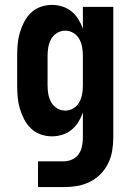

<svg xmlns="http://www.w3.org/2000/svg" viewBox="-20 -548 540 783"><path d="M239 215H135V110H239Q257 110 274 102.5Q291 95 301 80.5Q311 66 314.5 48Q318 30 318 12V-89Q311 -69 299.5 -50.5Q288 -32 271.5 -18.5Q255 -5 234 1.5Q213 8 192 8Q168 8 145.5 0Q123 -8 106 -24.5Q89 -41 78 -62.5Q67 -84 60.5 -106.5Q54 -129 52 -152.5Q50 -176 50 -200V-320Q50 -344 52 -367.5Q54 -391 60.5 -413.5Q67 -436 78 -457.5Q89 -479 106 -495.5Q123 -512 145.5 -520Q168 -528 192 -528Q213 -528 234 -521.5Q255 -515 271.5 -501.5Q288 -488 299.5 -469.5Q311 -451 318 -431V-520H442V12Q442 40 437.5 67Q433 94 421 118.5Q409 143 389.5 162.5Q370 182 345.5 194Q321 206 294 210.5Q267 215 239 215ZM246 -97Q264 -97 279.5 -106.5Q295 -116 303.5 -131.5Q312 -147 315 -164.5Q318 -182 318 -200V-320Q318 -338 315 -355.5Q312 -373 303.5 -388.5Q295 -404 279.5 -413.5Q264 -423 246 -423Q228 -423 212.5 -413.5Q197 -404 188.5 -388.5Q180 -373 177 -355.5Q174 -338 174 -320V-200Q174 -182 177 -164.5Q180 -147 188.5 -131.5Q197 -116 212.5 -106.5Q228 -97 246 -97Z"/></svg>

Font: Iosevka Term Curly Extrabold
Style: Regular
Weight: 800
Designer: Belleve Invis
Foundry: Belleve Invis
Version: Version 32.3.0